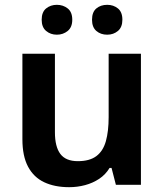

<svg xmlns="http://www.w3.org/2000/svg" viewBox="-20 -767 681 797"><path d="M565 -544V0H461L443 -70H435Q418 -42 391.5 -24.5Q365 -7 333 1.5Q301 10 267 10Q207 10 163.5 -10.5Q120 -31 96.5 -75Q73 -119 73 -189V-544H208V-218Q208 -158 230.5 -128Q253 -98 303 -98Q352 -98 380 -119Q408 -140 419.5 -181Q431 -222 431 -281V-544ZM153 -685Q153 -717 171.5 -732Q190 -747 216 -747Q242 -747 261 -732Q280 -717 280 -685Q280 -654 261 -638.5Q242 -623 216 -623Q190 -623 171.5 -638.5Q153 -654 153 -685ZM362 -685Q362 -717 380 -732Q398 -747 425 -747Q451 -747 469.5 -732Q488 -717 488 -685Q488 -654 469.5 -638.5Q451 -623 425 -623Q398 -623 380 -638.5Q362 -654 362 -685Z"/></svg>

Font: Noto Sans Oriya SemiBold
Style: Regular
Weight: 600
Version: Version 2.003